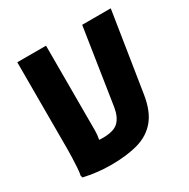

<svg xmlns="http://www.w3.org/2000/svg" viewBox="-163 -871 1016 1030"><g transform="rotate(-30 344.5 -355.5)"><path d="M66 -22Q70 -40 72 -70Q74 -100 75 -131Q76 -162 76 -182V-720H254V-200Q254 -183 252.5 -168Q251 -153 248 -140Q260 -139 271 -139Q340 -139 368.5 -167.5Q397 -196 406 -252L478 -720H655L578 -230Q563 -135 519.5 -83Q476 -31 405.5 -11Q335 9 236 9Q194 9 152 4Q110 -1 70 -10Z"/></g></svg>

Font: Kufam
Style: Bold
Weight: 700
Designer: Wael Morcos, Artur Schmal
Foundry: Original Type
Version: Version 1.300; ttfautohint (v1.8.3)